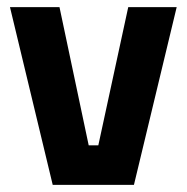

<svg xmlns="http://www.w3.org/2000/svg" viewBox="-20 -519 524 539"><path d="M8 -499H147L229 -111H256L340 -499H476L356 0H128Z"/></svg>

Font: TypoPRO Titillium Text
Style: 999 wt
Weight: 900
Designer: Accademia di Belle Arti di Urbino and others
Foundry: Accademia di Belle Arti di Urbino and others.
Version: Version 25.000